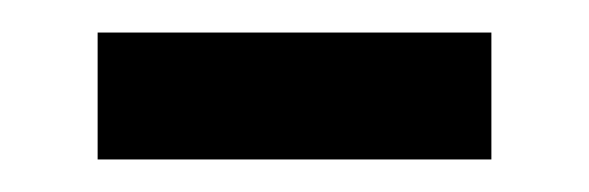

<svg xmlns="http://www.w3.org/2000/svg" viewBox="-20 -327 362 118"><path d="M40 -229V-307H282V-229Z"/></svg>

Font: Noto Sans Bamum
Style: Regular
Weight: 400
Designer: Monotype Design Team
Foundry: Monotype Imaging Inc.
Version: Version 2.001